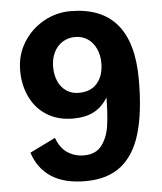

<svg xmlns="http://www.w3.org/2000/svg" viewBox="-53 -781 706 837"><g transform="rotate(-5 300.0 -363.0)"><path d="M59 -135.5 171 -190.5Q187.5 -145 219.2 -124.2Q251 -103.5 291 -103.5Q343 -103.5 369 -138.2Q395 -173 402.2 -223.5Q409.5 -274 410 -346.5Q385 -305.5 348.2 -286.5Q311.5 -267.5 257.5 -267.5Q192 -267.5 144 -297.2Q96 -327 70.8 -379Q45.5 -431 45.5 -496.5Q45.5 -564 79.2 -618.5Q113 -673 168.2 -704Q223.5 -735 285.5 -735Q557.5 -735 557.5 -412Q557.5 -271 530.5 -178.2Q503.5 -85.5 444 -38.2Q384.5 9 287.5 9Q194.5 9 137.8 -28.5Q81 -66 59 -135.5ZM401 -498Q401 -532.5 388.2 -560.5Q375.5 -588.5 351.8 -604.8Q328 -621 297 -621Q265 -621 240.8 -605.2Q216.5 -589.5 203.2 -561.8Q190 -534 190 -499Q190 -464.5 202 -436.8Q214 -409 237.2 -393Q260.5 -377 292.5 -377Q344.5 -377 372.8 -410Q401 -443 401 -498Z"/></g></svg>

Font: JuliaMono ExtraBold
Style: Regular
Weight: 800
Monospace: yes
Designer: cormullion
Foundry: corm
Version: Version 0.055; ttfautohint (v1.8.4)